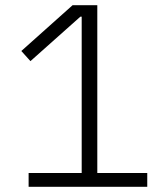

<svg xmlns="http://www.w3.org/2000/svg" viewBox="-20 -718 640 738"><path d="M546 0H90V-53H294V-654H289L97 -483L62 -522L259 -698H354V-53H546Z"/></svg>

Font: IBM Plex Sans Light
Style: Regular
Weight: 300
Designer: Mike Abbink, Paul van der Laan, Pieter van Rosmalen
Foundry: Bold Monday
Version: Version 3.201